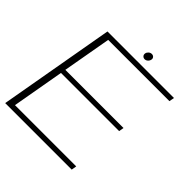

<svg xmlns="http://www.w3.org/2000/svg" viewBox="-203 -907 1054 1054"><g transform="rotate(45 324.0 -380.0)"><path d="M-1 0 118 -675H634.5L629 -645H153.5L103.5 -362.5H555L550 -333.5H98.5L45 -30H520.5L515.5 0ZM370 -711.5Q360 -711.5 353.8 -718.5Q347.5 -725.5 349.5 -736.5Q351.5 -746 359.5 -753Q367.5 -760 378 -760Q388 -760 394 -753Q400 -746 398 -736.5Q396 -726 388 -718.8Q380 -711.5 370 -711.5Z"/></g></svg>

Font: Anybody ExtraExpanded ExtraLight
Style: Italic
Weight: 200
Width: 8
Italic angle: -10°
Designer: Tyler Finck
Foundry: Etcetera Type Company
Version: Version 1.010; ttfautohint (v1.8.3) -l 8 -r 50 -G 200 -x 14 